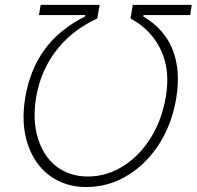

<svg xmlns="http://www.w3.org/2000/svg" viewBox="-20 -747 796 777"><path d="M82 -351.2Q91.6 -408.4 111.2 -457Q130.7 -505.7 160.5 -546.5Q190.3 -587.4 231.2 -620.7Q272 -654.1 324.2 -680.4L325.6 -686.1H137.8L144.5 -727.3H383.2L373.6 -672.2Q329.2 -652 288.7 -622.2Q248.2 -592.3 215.6 -552.7Q182.9 -513.1 159.6 -463.1Q136.4 -413 126.1 -352.3Q111.2 -262.8 132.5 -190.3Q143.1 -154.1 161.8 -124.8Q180.4 -95.5 206.1 -75.1Q231.9 -54.7 264.4 -43.7Q296.9 -32.7 335.2 -32.7Q413.4 -33 479.8 -75.6Q516 -98.7 544.4 -129.3Q572.8 -159.8 594.1 -195.7Q615.4 -231.5 629.4 -271.3Q643.5 -311.1 650.6 -352.3Q664.4 -433.2 648.4 -495.4Q640.6 -526.3 627.1 -552.7Q613.6 -579.2 595.5 -601.2Q577.4 -623.2 555.4 -641Q533.4 -658.7 508.2 -672.2L517.4 -727.3H756L749.6 -686.1H561.4L560 -680.4Q645.6 -629.6 678.6 -546Q711.6 -462.4 693.5 -351.2Q685.7 -303.3 669.6 -257.6Q653.4 -212 628.6 -171.3Q603.7 -130.7 570.3 -96.2Q536.9 -61.8 494.7 -36.2Q418.7 9.9 328.1 9.9Q284.8 9.9 247.3 -2.3Q209.9 -14.6 179.5 -37.3Q149.1 -60 126.8 -92.7Q104.4 -125.4 91.3 -166.2Q65 -248.2 82 -351.2Z"/></svg>

Font: Inter P Extra Light
Style: Italic
Weight: 200
Italic angle: 9.39999°
Designer: Rasmus Andersson
Foundry: rsms
Version: Version 3.018;git-588b23468